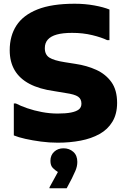

<svg xmlns="http://www.w3.org/2000/svg" viewBox="-20 -752 678 1028"><path d="M54 -198H65Q90 -185 126 -172.5Q162 -160 204.5 -152Q247 -144 289 -144Q332 -144 360 -149.5Q388 -155 402 -166Q416 -177 416 -197Q416 -222 398 -234.5Q380 -247 331 -254L271 -264Q191 -275 138 -303Q85 -331 58.5 -376Q32 -421 32 -483Q32 -560 68 -615.5Q104 -671 180.5 -701.5Q257 -732 380 -732Q435 -732 484.5 -723Q534 -714 566 -701V-537H554Q523 -552 473.5 -564Q424 -576 366 -576Q316 -576 284 -567Q252 -558 236 -540Q220 -522 220 -494Q220 -459 244.5 -443.5Q269 -428 327 -419L384 -410Q445 -401 495.5 -378Q546 -355 576.5 -312.5Q607 -270 607 -201Q607 -142 582 -100.5Q557 -59 513 -34.5Q469 -10 411.5 1Q354 12 289 12Q244 12 199 6Q154 0 116 -8.5Q78 -17 54 -27ZM290 169Q277 161 263.5 148Q250 135 250 109Q250 79 270 60.5Q290 42 320 42Q351 42 372.5 61Q394 80 394 115Q394 139 383.5 163Q373 187 365 203L337 256H245V251Z"/></svg>

Font: Kufam ExtraBold
Style: Regular
Weight: 800
Designer: Wael Morcos, Artur Schmal
Foundry: Original Type
Version: Version 1.300; ttfautohint (v1.8.3)